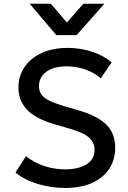

<svg xmlns="http://www.w3.org/2000/svg" viewBox="-20 -964 668 1000"><path d="M319 15Q246.5 15 177.2 -5.8Q108 -26.5 60.5 -65.5L115.5 -151Q140.5 -129.5 173.8 -114Q207 -98.5 244.5 -90.2Q282 -82 319.5 -82Q388 -82 430.2 -108Q472.5 -134 472.5 -184Q472.5 -221.5 443.8 -247.5Q415 -273.5 337.5 -295.5L265.5 -316.5Q166.5 -345 121.2 -392Q76 -439 76 -509Q76 -555.5 94.8 -593Q113.5 -630.5 147.8 -658Q182 -685.5 228.5 -700Q275 -714.5 330.5 -714.5Q401 -714.5 461.5 -694Q522 -673.5 561.5 -639L504.5 -556Q483 -575.5 454.2 -589.5Q425.5 -603.5 392.5 -611Q359.5 -618.5 325.5 -618.5Q283.5 -618.5 251.2 -606.2Q219 -594 201 -571Q183 -548 183 -515Q183 -491 195 -473Q207 -455 236.2 -440.2Q265.5 -425.5 317 -410.5L393 -388Q490 -359.5 535 -313.8Q580 -268 580 -195Q580 -132.5 549.2 -85.2Q518.5 -38 460 -11.5Q401.5 15 319 15ZM273.5 -781 134.5 -944.5H245L328.5 -846.5L414 -944.5H523.5L379 -781Z"/></svg>

Font: Geologica Cursive
Style: Regular
Weight: 400
Designer: Sindre Bremnes, Frode Helland
Foundry: Monokrom Skriftforlag AS
Version: Version 1.010;gftools[0.9.28]